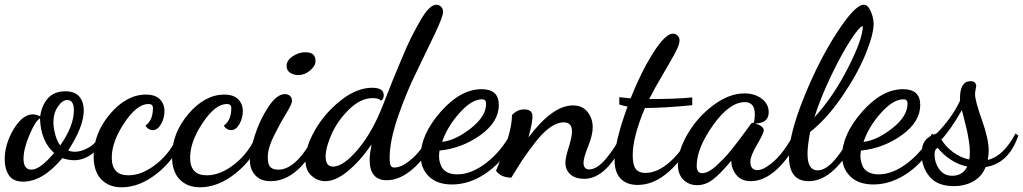

<svg xmlns="http://www.w3.org/2000/svg" viewBox="-32 -740 4348 816"><path d="M-12 -62Q-12 -128 26 -191Q64 -254 108 -254Q120 -254 139 -246Q145 -292 171.5 -322Q198 -352 246 -352Q286 -352 305 -329.5Q324 -307 324 -271Q324 -202 258 -101Q270 -95 286 -95Q314 -95 346 -113.5Q378 -132 395 -170L413 -157Q392 -109 356.5 -84Q321 -59 283 -59Q260 -59 233 -68Q150 32 66 32Q24 32 6 5Q-12 -22 -12 -62ZM68 -65Q68 -19 102 -19Q138 -19 198 -90Q141 -140 138 -237Q119 -227 93.5 -167.5Q68 -108 68 -65ZM195 -220Q195 -197 203 -167.5Q211 -138 224 -122Q282 -205 282 -271Q282 -315 254 -315Q233 -315 214 -287Q195 -259 195 -220Z M366 -76Q366 -174 436 -256Q506 -338 588 -338Q628 -338 647.5 -318Q667 -298 667 -268Q667 -238 652.5 -212.5Q638 -187 617 -187Q598 -187 586 -206Q618 -228 618 -281Q618 -298 599 -298Q550 -298 496.5 -218Q443 -138 443 -70Q443 5 513 5Q513 5 514 5Q573 5 634.5 -44.5Q696 -94 728 -173L748 -155Q712 -64 637 -4Q562 56 485 56Q431 56 398.5 22.5Q366 -11 366 -76Z M699 -76Q699 -174 769 -256Q839 -338 921 -338Q961 -338 980.5 -318Q1000 -298 1000 -268Q1000 -238 985.5 -212.5Q971 -187 950 -187Q931 -187 919 -206Q951 -228 951 -281Q951 -298 932 -298Q883 -298 829.5 -218Q776 -138 776 -70Q776 5 846 5Q846 5 847 5Q906 5 967.5 -44.5Q1029 -94 1061 -173L1081 -155Q1045 -64 970 -4Q895 56 818 56Q764 56 731.5 22.5Q699 -11 699 -76Z M1030 -59Q1030 -99 1051 -164.5Q1072 -230 1108 -285Q1144 -340 1179 -340Q1192 -340 1200.5 -332.5Q1209 -325 1209 -311Q1209 -298 1183.5 -256.5Q1158 -215 1132 -162.5Q1106 -110 1106 -72Q1106 -41 1117 -30Q1128 -19 1151 -19Q1230 -19 1308 -172L1323 -156Q1288 -68 1234 -19Q1180 30 1118 30Q1076 30 1053 5Q1030 -20 1030 -59ZM1186 -460Q1186 -483 1211.5 -500.5Q1237 -518 1266 -518Q1309 -518 1309 -481Q1309 -460 1286 -440.5Q1263 -421 1236 -421Q1215 -421 1200.5 -431Q1186 -441 1186 -460Z M1266 -60Q1266 -116 1307 -187.5Q1348 -259 1416 -313Q1484 -367 1550 -367Q1599 -367 1599 -335Q1599 -319 1587 -312Q1579 -323 1552 -323Q1501 -323 1452.5 -276Q1404 -229 1378 -171.5Q1352 -114 1352 -74Q1352 -32 1384 -32Q1427 -32 1489 -105Q1551 -178 1597 -297L1636 -396L1675 -490Q1699 -548 1716 -581.5Q1733 -615 1753.5 -651Q1774 -687 1791 -703.5Q1808 -720 1823 -720Q1834 -720 1842.5 -711.5Q1851 -703 1851 -690Q1851 -669 1815 -594L1738 -434Q1696 -350 1660 -246Q1624 -142 1624 -69Q1624 -45 1628.5 -36.5Q1633 -28 1644 -28Q1678 -28 1722 -68Q1766 -108 1799 -176L1818 -160Q1785 -78 1727 -26Q1669 26 1612 26Q1539 26 1539 -61Q1539 -84 1547 -126Q1498 -55 1446 -12.5Q1394 30 1351 30Q1318 30 1292 7Q1266 -16 1266 -60Z M1756 -77Q1756 -168 1840.5 -264.5Q1925 -361 2015 -361Q2088 -361 2088 -294Q2088 -222 2010 -166Q1932 -110 1836 -100Q1834 -90 1834 -77Q1834 -67 1835.5 -58Q1837 -49 1843.5 -33.5Q1850 -18 1867.5 -8.5Q1885 1 1911 1Q1972 1 2035.5 -48.5Q2099 -98 2138 -172L2158 -156Q2118 -66 2043.5 -11Q1969 44 1889 44Q1826 44 1791 10Q1756 -24 1756 -77ZM1847 -137Q1905 -144 1969.5 -195Q2034 -246 2034 -299Q2034 -318 2017 -318Q1973 -318 1921 -260Q1869 -202 1847 -137Z M2076 -14Q2076 -15 2094 -59Q2112 -103 2128 -158Q2144 -213 2144 -251Q2166 -275 2196 -275Q2231 -275 2231 -245Q2231 -218 2214 -156Q2316 -292 2403 -292Q2443 -292 2465 -264.5Q2487 -237 2487 -199Q2487 -166 2467.5 -117.5Q2448 -69 2448 -49Q2448 -20 2472 -20Q2505 -20 2543.5 -65.5Q2582 -111 2613 -173L2630 -159Q2551 20 2451 20Q2413 20 2392 1Q2371 -18 2371 -49Q2371 -69 2385 -114Q2399 -159 2399 -181Q2399 -220 2364 -220Q2336 -220 2304.5 -197.5Q2273 -175 2239.5 -131Q2206 -87 2188 -60L2141 15Q2098 15 2076 -14Z M2580 -59Q2580 -137 2635 -287Q2609 -292 2600 -296V-327Q2624 -324 2648 -322Q2693 -435 2744.5 -516Q2796 -597 2828 -597Q2839 -597 2847.5 -589Q2856 -581 2856 -568Q2856 -550 2837 -514.5Q2818 -479 2783 -420Q2748 -361 2727 -319Q2842 -319 2910 -326V-293Q2791 -281 2709 -281Q2657 -158 2657 -80Q2657 -39 2670 -22Q2683 -5 2711 -5Q2761 -5 2813.5 -50.5Q2866 -96 2905 -174L2919 -164Q2878 -71 2813 -12.5Q2748 46 2678 46Q2632 46 2606 19.5Q2580 -7 2580 -59Z M2849 -41Q2849 -99 2890 -170Q2931 -241 2998.5 -292Q3066 -343 3132 -343Q3176 -343 3205.5 -320.5Q3235 -298 3235 -263Q3235 -217 3178 -215Q3214 -204 3214 -186Q3214 -174 3185.5 -125.5Q3157 -77 3157 -53Q3157 -17 3187 -17Q3215 -17 3258.5 -56Q3302 -95 3343 -173L3362 -154Q3325 -71 3270 -20.5Q3215 30 3159 30Q3119 30 3097.5 3.5Q3076 -23 3076 -57Q3031 -3 2999 22Q2967 47 2931 47Q2896 47 2872.5 24Q2849 1 2849 -41ZM2929 -36Q2929 -4 2952 -4Q2965 -4 2979.5 -11.5Q2994 -19 3011 -34L3042 -64Q3057 -79 3076 -103L3106 -141L3135 -180L3159 -213Q3162 -218 3167 -218H3169L3171 -217Q3176 -233 3176 -254Q3176 -306 3134 -306Q3068 -306 2998.5 -208Q2929 -110 2929 -36Z M3321 -76Q3321 -168 3384.5 -325.5Q3448 -483 3525 -601.5Q3602 -720 3639 -720Q3656 -720 3668 -693.5Q3680 -667 3681 -640Q3681 -594 3646.5 -509.5Q3612 -425 3547 -330Q3482 -235 3411 -179Q3400 -120 3400 -88Q3400 -87 3400 -85Q3400 -16 3443 -16Q3478 -16 3517.5 -62.5Q3557 -109 3588 -175L3612 -162Q3568 -71 3515 -20.5Q3462 30 3405 30Q3321 30 3321 -76ZM3429 -241Q3509 -328 3572 -451.5Q3635 -575 3635 -629Q3622 -629 3584 -571Q3546 -513 3501 -419.5Q3456 -326 3429 -241Z M3547 -77Q3547 -168 3631.5 -264.5Q3716 -361 3806 -361Q3879 -361 3879 -294Q3879 -222 3801 -166Q3723 -110 3627 -100Q3625 -90 3625 -77Q3625 -67 3626.5 -58Q3628 -49 3634.5 -33.5Q3641 -18 3658.5 -8.5Q3676 1 3702 1Q3763 1 3826.5 -48.5Q3890 -98 3929 -172L3949 -156Q3909 -66 3834.5 -11Q3760 44 3680 44Q3617 44 3582 10Q3547 -24 3547 -77ZM3638 -137Q3696 -144 3760.5 -195Q3825 -246 3825 -299Q3825 -318 3808 -318Q3764 -318 3712 -260Q3660 -202 3638 -137Z M3885 -86Q3885 -121 3897.5 -139Q3910 -157 3929.5 -165Q3949 -173 3951 -175Q4015 -241 4048 -312V-322Q4048 -395 4093 -395Q4115 -395 4117 -375Q4117 -372 4114.5 -360.5Q4112 -349 4112 -339Q4112 -312 4141 -230.5Q4170 -149 4170 -101Q4170 -84 4166 -60Q4234 -77 4284 -173L4296 -164Q4255 -45 4157 -30Q4141 10 4105 30.5Q4069 51 4022 51Q3952 51 3918.5 10.5Q3885 -30 3885 -86ZM3940 -84Q3940 -48 3960 -20.5Q3980 7 4015 7Q4059 7 4079 -32Q4040 -40 4007 -62.5Q3974 -85 3954 -111Q3940 -108 3940 -84ZM3969 -147Q3986 -118 4017 -94.5Q4048 -71 4087 -62Q4090 -71 4090 -93Q4090 -114 4086 -139.5Q4082 -165 4079 -179.5Q4076 -194 4067 -228.5Q4058 -263 4056 -272Q4007 -187 3969 -147Z"/></svg>

Font: TypoPRO Dancing Script
Style: Bold
Weight: 700
Designer: Pablo Impallari
Foundry: Pablo Impallari. www.impallari.com Igino Marini. www.ikern.com
Version: Version 1.002